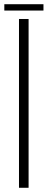

<svg xmlns="http://www.w3.org/2000/svg" viewBox="-34 -890 226 910"><path d="M56 0V-800H101.5V0ZM-13.5 -870H172V-840H-13.5Z"/></svg>

Font: Big Shoulders Stencil Display Thin Light
Style: Regular
Weight: 300
Version: Version 2.001